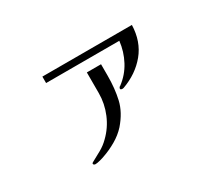

<svg xmlns="http://www.w3.org/2000/svg" viewBox="-98 -757 1196 1031"><g transform="rotate(-30 500.0 -242.0)"><path d="M537 -346Q537 -267 522 -201.5Q507 -136 453 -74Q424 -42 383.5 -18.5Q343 5 302 19Q292 23 273 28Q254 33 243 33Q239 33 235 30.5Q231 28 231 24Q231 19 238 16Q268 0 297.5 -16.5Q327 -33 351 -57Q398 -102 423.5 -163Q449 -224 449 -289V-417H537ZM786 -517Q783 -416 726.5 -347.5Q670 -279 578 -246Q575 -245 570 -245Q567 -245 563 -246.5Q559 -248 559 -252Q559 -256 560.5 -258Q562 -260 564 -263Q564 -263 568 -265Q619 -303 648.5 -358.5Q678 -414 685 -477H231V-517Z"/></g></svg>

Font: Kaisei Opti Medium
Style: Regular
Weight: 500
Designer: Font-Kai, 金井和夫
Foundry: KAZUO KANAI
Version: Version 5.003